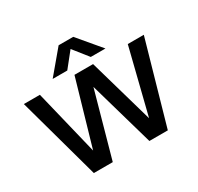

<svg xmlns="http://www.w3.org/2000/svg" viewBox="-180 -1098 1361 1317"><g transform="rotate(-30 500.0 -440.0)"><path d="M433.1 -879.9H548.8L700.2 -700.2H584L491.2 -816.9L397.9 -700.2H282.2ZM24.9 -649.9H151.9L276.9 -136.2L425.8 -649.9H573.2L720.2 -136.2L848.1 -649.9H975.1L790 0H644L497.1 -513.2L354 0H204.1Z"/></g></svg>

Font: Overused Grotesk SemiBold
Style: Regular
Weight: 600
Version: Version 0.002